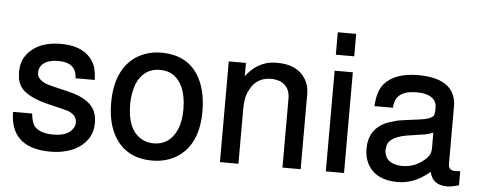

<svg xmlns="http://www.w3.org/2000/svg" viewBox="-50 -848 2488 995"><g transform="rotate(5 1194.5 -351.0)"><path d="M336.9 -367.7Q334 -449.2 241.7 -449.2Q166.5 -449.2 146 -405.8Q140.6 -395.5 140.6 -379.4Q140.6 -340.8 200.7 -321.3L199.7 -321.8L229.5 -314L307.6 -295.4H307.1Q426.3 -267.6 449.7 -194.8Q457 -172.9 457 -146.5Q457 -98.1 433.3 -62.3Q409.7 -26.4 365.7 -3.9Q339.4 8.8 307.9 15.6Q276.4 22.5 239.7 22.5Q44.9 22.5 30.3 -142.1L29.3 -166H128.4Q134.3 -116.7 150.4 -98.1Q180.7 -66.9 246.6 -66.9Q324.2 -66.9 349.1 -109.4Q358.4 -122.1 358.4 -139.6Q358.4 -179.2 310.1 -196.3H310.5L291 -201.2L284.7 -203.1L208.5 -221.7Q149.4 -235.8 111.8 -256.3Q74.2 -276.9 58.6 -303.2Q53.7 -312 50.3 -321.3Q46.9 -330.6 44.9 -340.8L42 -375.5Q42 -422.4 64.2 -457Q86.4 -491.7 127.4 -513.7Q152.3 -525.9 181.6 -532.2Q210.9 -538.6 244.6 -538.6Q317.4 -538.6 362.8 -512.2Q408.2 -485.8 426.8 -435.5Q430.7 -422.4 433.6 -404.3Q436.5 -386.2 436.5 -367.7Z M768.1 -538.6Q920.9 -538.6 978 -409.2Q1006.8 -344.2 1006.8 -253.9Q1006.8 -87.9 905.3 -17.1Q847.2 22.5 769 22.5Q625.5 22.5 564.5 -97.2Q531.7 -163.1 531.7 -257.8Q531.7 -344.2 558.6 -405Q585.4 -465.8 637.2 -501Q665 -519 698 -528.8Q731 -538.6 768.1 -538.6ZM769 -449.2Q727.1 -449.2 696.5 -427.5Q666 -405.8 648.4 -364.3Q640.1 -342.3 635.3 -315.2Q630.4 -288.1 630.4 -257.8Q630.4 -128.4 703.1 -84.5Q731.4 -66.9 769 -66.9Q851.6 -66.9 888.2 -148.4Q907.7 -192.4 907.7 -254.9Q907.7 -322.3 888.2 -367.4Q868.7 -412.6 832 -434.6Q804.7 -449.2 769 -449.2Z M1120.1 -523.9H1209.5V-454.6Q1234.9 -488.3 1264.6 -508.1Q1294.4 -527.8 1327.1 -534.7Q1348.1 -538.6 1371.6 -538.6Q1477.1 -538.6 1519.5 -468.3Q1539.6 -436 1540 -392.6V0H1445.3V-359.9Q1445.3 -391.1 1432.1 -412.6Q1418.9 -434.1 1393.6 -445.3Q1383.3 -448.7 1371.6 -450.9Q1359.9 -453.1 1347.2 -453.1Q1269.5 -453.1 1235.8 -382.3Q1225.6 -363.3 1220.9 -339.6Q1216.3 -315.9 1216.3 -288.1V0H1120.1Z M1765.6 -523.9V0H1670.9V-523.9ZM1765.6 -723.6V-606.9H1669.9V-723.6Z M2364.7 -61.5V11.7Q2329.6 21.5 2311.5 22.5H2301.8Q2227.5 22.5 2212.9 -44.4V-44.9Q2201.7 -35.2 2190.4 -27.3Q2179.2 -19.5 2168 -12.7H2168.5Q2140.1 4.4 2109.4 13.4Q2078.6 22.5 2044.9 22.5Q1934.1 22.5 1890.1 -53.7Q1880.4 -71.8 1875.5 -91.8Q1870.6 -111.8 1870.6 -135.3Q1870.6 -239.7 1964.8 -278.3L1976.1 -282.2L2009.3 -292Q2011.7 -293 2014.6 -293.7Q2017.6 -294.4 2020.5 -294.9L2028.3 -296.4Q2043 -298.8 2068.1 -302.2Q2093.3 -305.7 2129.4 -310.1Q2194.3 -317.9 2205.6 -340.3V-342.8L2208.5 -358.9V-380.4Q2208.5 -408.2 2189.7 -425Q2170.9 -441.9 2135.7 -447.3Q2127.9 -448.2 2118.9 -448.7Q2109.9 -449.2 2101.6 -449.2Q2006.8 -449.2 1991.7 -382.3Q1990.7 -377.4 1989.7 -372.1Q1988.8 -366.7 1988.3 -358.9H1892.6Q1896.5 -439 1930.2 -477.1Q1958 -507.8 2001 -523.2Q2043.9 -538.6 2104.5 -538.6Q2282.2 -538.6 2301.3 -419.4V-419.9Q2302.2 -414.1 2302.7 -407.5Q2303.2 -400.9 2303.2 -392.6V-92.8Q2303.2 -60.1 2339.8 -60.1H2341.8Q2343.8 -60.1 2346.2 -60.3Q2348.6 -60.5 2352.1 -61ZM2208.5 -248.5Q2200.2 -245.1 2190.7 -241.9Q2181.2 -238.8 2169.4 -236.3L2085.9 -223.6Q1987.8 -210 1972.7 -162.1L1973.1 -163.1Q1972.2 -156.2 1971.2 -150.1Q1970.2 -144 1969.2 -137.2Q1970.2 -109.4 1984.9 -91.3Q1999.5 -73.2 2028.8 -66.4Q2043.5 -62.5 2062.5 -62.5Q2129.4 -62.5 2178.2 -106.9Q2184.6 -111.8 2189.2 -117.4Q2193.8 -123 2197.8 -128.4V-127.9Q2208.5 -143.1 2208.5 -167.5Z"/></g></svg>

Font: SolaimanLipi
Style: Bold
Weight: 700
Designer: Solaiman Karim
Foundry: Al Mamun Sumon
Version: Version 2.000